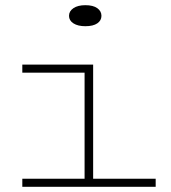

<svg xmlns="http://www.w3.org/2000/svg" viewBox="-20 -720 659 740"><path d="M246 -659Q246 -677 263 -688.5Q280 -700 309 -700Q339 -700 355 -688.5Q371 -677 371 -659Q371 -641 355 -630Q339 -619 309 -619Q280 -619 263 -630Q246 -641 246 -659ZM580 -31V0H66V-31H306V-440H66V-471H339V-31Z"/></svg>

Font: BioRhyme Expanded ExtraLight
Style: Regular
Weight: 275
Width: 7
Designer: Aoife Mooney
Foundry: Aoife Mooney Type
Version: Version 1.000